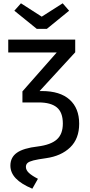

<svg xmlns="http://www.w3.org/2000/svg" viewBox="-20 -929 545 1164"><path d="M203 -754 67 -864 107 -909 233 -828 360 -909 399 -864 264 -754ZM460 -179Q460 -88 405.5 -35.5Q351 17 259 30Q208 37 182.5 43.5Q157 50 147 59Q137 68 137 83Q137 102 155 119Q173 136 210 155L176 215Q109 187 76 152.5Q43 118 43 75Q43 25 82.5 -3Q122 -31 209 -41Q288 -51 324.5 -83.5Q361 -116 361 -180Q361 -248 324.5 -278Q288 -308 214 -308H116V-375L324 -611H30V-689H436V-612L220 -377H234Q344 -377 402 -325Q460 -273 460 -179Z"/></svg>

Font: FiraGO
Style: Regular
Weight: 400
Designer: bBox Type
Foundry: bBox Type GmbH
Version: Version 1.001;April 20, 2020;FontCreator 12.0.0.2555 64-bit